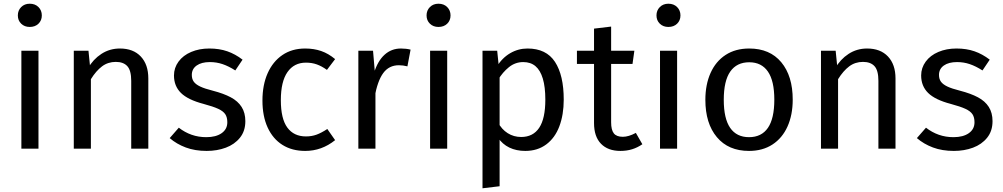

<svg xmlns="http://www.w3.org/2000/svg" viewBox="-20 -800 5395 1033"><path d="M187 -527V0H95V-527ZM140 -780Q169 -780 187 -762Q205 -744 205 -717Q205 -690 187 -672.5Q169 -655 140 -655Q112 -655 94 -672.5Q76 -690 76 -717Q76 -744 94 -762Q112 -780 140 -780Z M625 -539Q697 -539 737.5 -496Q778 -453 778 -378V0H686V-365Q686 -421 665 -444Q644 -467 603 -467Q561 -467 529 -443Q497 -419 469 -374L453 -432Q481 -481 525.5 -510Q570 -539 625 -539ZM456 -527 469 -398V0H377V-527Z M1106 -539Q1160 -539 1203 -524Q1246 -509 1285 -479L1246 -421Q1210 -444 1177.5 -455Q1145 -466 1109 -466Q1064 -466 1038 -447.5Q1012 -429 1012 -397Q1012 -375 1022.5 -360.5Q1033 -346 1057 -334.5Q1081 -323 1125 -312Q1183 -297 1221.5 -276.5Q1260 -256 1280 -224.5Q1300 -193 1300 -148Q1300 -95 1271 -59Q1242 -23 1195 -5.5Q1148 12 1092 12Q1029 12 979.5 -6.5Q930 -25 893 -57L942 -113Q974 -88 1011 -75Q1048 -62 1090 -62Q1142 -62 1172.5 -83.5Q1203 -105 1203 -142Q1203 -169 1192 -185.5Q1181 -202 1154 -214.5Q1127 -227 1075 -241Q991 -263 953.5 -300Q916 -337 916 -394Q916 -435 940.5 -468.5Q965 -502 1008.5 -520.5Q1052 -539 1106 -539Z M1622 -539Q1669 -539 1708 -525.5Q1747 -512 1783 -482L1739 -424Q1711 -444 1684.5 -453.5Q1658 -463 1626 -463Q1562 -463 1526.5 -412Q1491 -361 1491 -261Q1491 -161 1526 -113.5Q1561 -66 1626 -66Q1657 -66 1683 -75.5Q1709 -85 1741 -106L1783 -46Q1711 12 1622 12Q1551 12 1499.5 -20.5Q1448 -53 1420 -114Q1392 -175 1392 -259Q1392 -343 1420 -406Q1448 -469 1499.5 -504Q1551 -539 1622 -539Z M2137 -539Q2165 -539 2189 -533L2172 -443Q2148 -449 2126 -449Q2073 -449 2042 -407Q2011 -365 1995 -275L1992 -407Q2012 -472 2049 -505.5Q2086 -539 2137 -539ZM1987 -527 1997 -410 2000 -315V0H1908V-527Z M2386 -527V0H2294V-527ZM2339 -780Q2368 -780 2386 -762Q2404 -744 2404 -717Q2404 -690 2386 -672.5Q2368 -655 2339 -655Q2311 -655 2293 -672.5Q2275 -690 2275 -717Q2275 -744 2293 -762Q2311 -780 2339 -780Z M2818 -539Q2919 -539 2966 -467Q3013 -395 3013 -264Q3013 -183 2989.5 -120.5Q2966 -58 2919 -23Q2872 12 2806 12Q2758 12 2720.5 -6Q2683 -24 2658 -61L2659 -142Q2679 -104 2711.5 -83.5Q2744 -63 2784 -63Q2848 -63 2881 -112.5Q2914 -162 2914 -264Q2914 -332 2900.5 -377Q2887 -422 2861 -444Q2835 -466 2795 -466Q2752 -466 2718 -438.5Q2684 -411 2660 -371L2652 -440Q2681 -488 2724.5 -513.5Q2768 -539 2818 -539ZM2655 -527 2664 -439 2668 -400V202L2576 213V-527Z M3268 -142Q3268 -101 3282.5 -82.5Q3297 -64 3331 -64Q3362 -64 3401 -85L3436 -24Q3410 -6 3381 3Q3352 12 3318 12Q3251 12 3213.5 -26.5Q3176 -65 3176 -138V-646L3268 -657ZM3393 -527 3383 -456H3084V-527Z M3623 -527V0H3531V-527ZM3576 -780Q3605 -780 3623 -762Q3641 -744 3641 -717Q3641 -690 3623 -672.5Q3605 -655 3576 -655Q3548 -655 3530 -672.5Q3512 -690 3512 -717Q3512 -744 3530 -762Q3548 -780 3576 -780Z M4011 -539Q4122 -539 4183.5 -465Q4245 -391 4245 -264Q4245 -182 4217 -119.5Q4189 -57 4136 -22.5Q4083 12 4010 12Q3899 12 3837 -62Q3775 -136 3775 -263Q3775 -345 3803 -407.5Q3831 -470 3884 -504.5Q3937 -539 4011 -539ZM4011 -465Q3944 -465 3909 -415Q3874 -365 3874 -263Q3874 -162 3908.5 -112Q3943 -62 4010 -62Q4077 -62 4111.5 -112Q4146 -162 4146 -264Q4146 -365 4111.5 -415Q4077 -465 4011 -465Z M4645 -539Q4717 -539 4757.5 -496Q4798 -453 4798 -378V0H4706V-365Q4706 -421 4685 -444Q4664 -467 4623 -467Q4581 -467 4549 -443Q4517 -419 4489 -374L4473 -432Q4501 -481 4545.5 -510Q4590 -539 4645 -539ZM4476 -527 4489 -398V0H4397V-527Z M5126 -539Q5180 -539 5223 -524Q5266 -509 5305 -479L5266 -421Q5230 -444 5197.5 -455Q5165 -466 5129 -466Q5084 -466 5058 -447.5Q5032 -429 5032 -397Q5032 -375 5042.5 -360.5Q5053 -346 5077 -334.5Q5101 -323 5145 -312Q5203 -297 5241.5 -276.5Q5280 -256 5300 -224.5Q5320 -193 5320 -148Q5320 -95 5291 -59Q5262 -23 5215 -5.5Q5168 12 5112 12Q5049 12 4999.5 -6.5Q4950 -25 4913 -57L4962 -113Q4994 -88 5031 -75Q5068 -62 5110 -62Q5162 -62 5192.5 -83.5Q5223 -105 5223 -142Q5223 -169 5212 -185.5Q5201 -202 5174 -214.5Q5147 -227 5095 -241Q5011 -263 4973.5 -300Q4936 -337 4936 -394Q4936 -435 4960.5 -468.5Q4985 -502 5028.5 -520.5Q5072 -539 5126 -539Z"/></svg>

Font: Firava
Style: Regular
Weight: 400
Designer: Carrois Corporate & Edenspiekermann AG
Foundry: Greg Finn Gibson
Version: Version 5.000